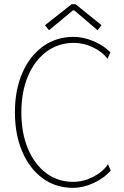

<svg xmlns="http://www.w3.org/2000/svg" viewBox="-20 -907 602 935"><path d="M335 7.8Q251.5 7.8 187.7 -38.8Q124 -85.4 88.4 -168.5Q52.7 -251.5 52.7 -360.4Q52.7 -469.2 88.9 -552Q125 -634.8 189.7 -681.2Q254.4 -727.5 338.9 -727.5Q385.7 -727.5 435.3 -706.5Q484.9 -685.5 517.6 -652.3L503.9 -621.1Q477.1 -655.8 431.6 -677Q386.2 -698.2 339.8 -698.2Q264.2 -698.2 206.3 -655.3Q148.4 -612.3 116.2 -536.1Q84 -460 84 -359.4Q84 -259.3 116 -183.1Q147.9 -106.9 204.6 -64.2Q261.2 -21.5 335.9 -21.5Q385.7 -21.5 433.1 -45.4Q480.5 -69.3 505.9 -107.4L519.5 -76.2Q486.8 -39.1 435.8 -15.6Q384.8 7.8 335 7.8ZM218.8 -759.8 199.2 -784.2 329.1 -886.7H347.7L474.6 -784.2L455.1 -759.8L341.8 -856.4H335Z"/></svg>

Font: Reddit Mono ExtraLight
Style: Regular
Weight: 250
Monospace: yes
Designer: Stephen Hutchings
Foundry: Reddit
Version: Version 1.014